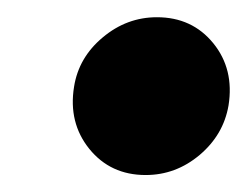

<svg xmlns="http://www.w3.org/2000/svg" viewBox="-20 -546 294 224"><path d="M149.9 -341.8Q108.9 -341.8 84.2 -372.3Q59.6 -402.8 66.4 -444.8Q71.8 -479 99.9 -502.4Q127.9 -525.9 163.1 -525.9Q204.1 -525.9 228.8 -495.6Q253.4 -465.3 246.6 -422.9Q240.7 -388.7 212.9 -365.2Q185.1 -341.8 149.9 -341.8Z"/></svg>

Font: Inter Display ExtraBold
Style: Italic
Weight: 800
Italic angle: -9.39999°
Designer: Rasmus Andersson
Foundry: rsms
Version: Version 4.000;git-a52131595